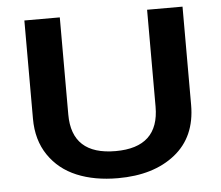

<svg xmlns="http://www.w3.org/2000/svg" viewBox="-51 -757 952 826"><g transform="rotate(-5 425.0 -344.5)"><path d="M426 11Q325 11 248.8 -20.8Q172.5 -52.5 128 -118Q83.5 -183.5 83.5 -275.5V-700H236.5V-280.5Q236.5 -106 426 -106Q613.5 -106 613.5 -281.5V-700H766.5V-275.5Q766.5 -138 673.2 -63.5Q580 11 426 11Z"/></g></svg>

Font: League Mono Wide SemiBold
Style: Regular
Weight: 600
Width: 8
Designer: Tyler Finck
Foundry: The League of Moveable Type / Tyler Finck
Version: Version 2.210